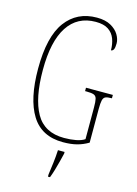

<svg xmlns="http://www.w3.org/2000/svg" viewBox="-138 -797 777 1091"><g transform="rotate(15 250.0 -251.5)"><path d="M288 10Q162 10 103 -85Q44 -180 44 -358Q44 -546 110 -635Q176 -724 293 -724Q343 -724 375 -706Q407 -688 422.5 -662Q438 -636 438 -611Q438 -586 432.5 -575.5Q427 -565 417 -565Q417 -602 405.5 -632.5Q394 -663 367 -681Q340 -699 293 -699Q185 -699 128.5 -612.5Q72 -526 72 -358Q72 -192 122 -103.5Q172 -15 288 -15Q326 -15 357.5 -21Q389 -27 408 -40V-226Q408 -261 404 -277Q400 -293 386.5 -298Q373 -303 346 -303H335V-323H493V-303H489Q467 -303 455.5 -298Q444 -293 440 -276.5Q436 -260 436 -225V-27Q404 -8 369.5 1Q335 10 288 10ZM257 208Q262 171 266.5 136Q271 101 273 61H312V71Q307 92 300 119.5Q293 147 285 174Q277 201 269 221H257Z"/></g></svg>

Font: Noto Serif Tamil ExtraCondensed Thin
Style: Italic
Weight: 100
Width: 2
Italic angle: -12°
Designer: Indian Type Foundry, Tom Grace, and the Monotype Design Team
Foundry: Monotype Imaging Inc.
Version: Version 2.003; ttfautohint (v1.8.4.7-5d5b)